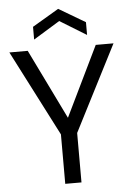

<svg xmlns="http://www.w3.org/2000/svg" viewBox="-60 -946 677 990"><g transform="rotate(-5 278.5 -451.0)"><path d="M237 0V-256L9 -700H104L283 -333H278L456 -700H548L321 -256V0ZM142 -755V-821L279 -902L416 -821V-755L279 -839Z"/></g></svg>

Font: DM Sans 36pt
Style: Regular
Weight: 400
Designer: Colophon Foundry, Jonny Pinhorn
Foundry: Colophon Foundry
Version: Version 4.004;gftools[0.9.30]